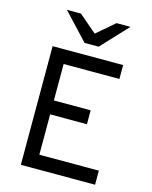

<svg xmlns="http://www.w3.org/2000/svg" viewBox="-133 -1007 866 1094"><g transform="rotate(15 299.5 -460.5)"><path d="M352 -765H269L123 -921H206L311 -831L416 -921H498ZM98 0V-700H514V-618H185V-403H402V-321H185V-83H536V0Z"/></g></svg>

Font: Overpass
Style: Regular
Weight: 400
Designer: Delve Withrington, Thomas Jockin
Foundry: Delve Fonts
Version: Version 3.000;DELV;Overpass